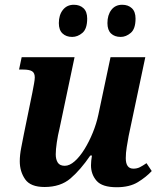

<svg xmlns="http://www.w3.org/2000/svg" viewBox="-20 -776 672 806"><path d="M470 10Q409 10 385.5 -17Q362 -44 362 -82Q362 -100 366 -123H359Q318 -63 276 -27Q234 9 167 9Q108 9 85.5 -23.5Q63 -56 63 -99Q63 -125 69 -155.5Q75 -186 80 -212L116 -388Q120 -409 123 -425.5Q126 -442 126 -451Q126 -470 114.5 -477Q103 -484 77 -484H60L71 -536H293L230 -237Q223 -209 218.5 -178.5Q214 -148 214 -128Q214 -107 222.5 -93.5Q231 -80 252 -80Q272 -80 293.5 -99Q315 -118 334.5 -149.5Q354 -181 369.5 -219Q385 -257 393 -295L444 -536H590L520 -205Q516 -183 512 -158.5Q508 -134 508 -112Q508 -68 540 -68Q555 -68 567 -74Q579 -80 595 -91L617 -58Q594 -33 559 -11.5Q524 10 470 10ZM487 -621Q461 -621 446 -635.5Q431 -650 431 -679Q431 -713 447.5 -734.5Q464 -756 493 -756Q518 -756 533.5 -741.5Q549 -727 549 -698Q549 -655 529 -638Q509 -621 487 -621ZM283 -621Q258 -621 242.5 -635.5Q227 -650 227 -679Q227 -713 244 -734.5Q261 -756 290 -756Q315 -756 330.5 -741.5Q346 -727 346 -698Q346 -655 326 -638Q306 -621 283 -621Z"/></svg>

Font: Noto Serif SemiCondensed
Style: Bold Italic
Weight: 700
Width: 4
Italic angle: -12°
Designer: Monotype Design Team
Foundry: Monotype Imaging Inc.
Version: Version 2.014